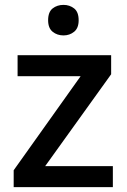

<svg xmlns="http://www.w3.org/2000/svg" viewBox="-20 -766 518 786"><path d="M442 0H36V-69L310 -454H52V-540H435V-462L165 -86H442ZM240 -746Q265 -746 283.5 -731.5Q302 -717 302 -683Q302 -651 283.5 -636Q265 -621 240 -621Q214 -621 195.5 -636Q177 -651 177 -683Q177 -717 195.5 -731.5Q214 -746 240 -746Z"/></svg>

Font: Noto Sans Oriya Medium
Style: Regular
Weight: 500
Version: Version 2.003